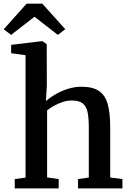

<svg xmlns="http://www.w3.org/2000/svg" viewBox="-42 -1048 720 1068"><path d="M100 -60V-741L20 -752V-798.5L191 -819H194L218 -802.5L218.5 -571L213.5 -485.5Q231 -502 262 -520.8Q293 -539.5 331.8 -552.5Q370.5 -565.5 411.5 -565.5Q474.5 -565.5 509.2 -541.5Q544 -517.5 557.5 -467.5Q571 -417.5 571 -339V-60.5L639 -52V0H392V-52L452 -60.5V-339.5Q452 -391 445.2 -424Q438.5 -457 418 -473Q397.5 -489 357 -489Q332 -489 307 -480.8Q282 -472.5 259.2 -460Q236.5 -447.5 220 -434V-61L284.5 -52V0H40V-52ZM20 -854 -21.5 -885 106 -1027.5H193.5L321 -885.5L279.5 -854L150 -955Z"/></svg>

Font: Merriweather 24pt SemiBold
Style: Regular
Weight: 600
Designer: Eben Sorkin
Foundry: Eben Sorkin
Version: Version 2.100